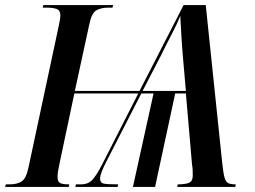

<svg xmlns="http://www.w3.org/2000/svg" viewBox="-41 -734 1002 754"><path d="M-21 0 -18 -10H-3Q26 -10 44 -21.5Q62 -33 71 -77L189 -629Q196 -660 196 -674Q196 -693 182 -698.5Q168 -704 143 -704H127L129 -714H403L401 -704H385Q354 -704 336 -692.5Q318 -681 309 -635L253 -377H507L680 -714H767L832 -91Q836 -53 841 -36Q846 -19 856 -14.5Q866 -10 885 -10L883 0H655L657 -10Q688 -10 702 -16.5Q716 -23 716 -45Q716 -57 715.5 -67Q715 -77 713 -89L689 -367H647L568 0H481L562 -367H514L378 -102Q352 -52 352 -33Q352 -16 366 -13Q380 -10 423 -10L421 0H255L257 -10H278Q303 -10 319 -25Q335 -40 360 -88L502 -367H251L193 -93Q189 -75 187 -62Q185 -49 185 -40Q185 -21 194.5 -15.5Q204 -10 231 -10L229 0ZM519 -377H689L678 -503Q674 -547 671.5 -590.5Q669 -634 667 -672Q655 -641 634 -601Q613 -561 591 -516Z"/></svg>

Font: Noto Serif Display ExtraCondensed SemiBold
Style: Italic
Weight: 600
Width: 2
Italic angle: -12°
Designer: Monotype Design Team
Foundry: Monotype Imaging Inc.
Version: Version 2.009